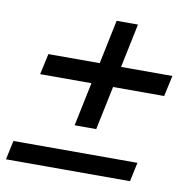

<svg xmlns="http://www.w3.org/2000/svg" viewBox="-71 -674 742 744"><g transform="rotate(10 300.0 -301.5)"><path d="M275 -348H73L91 -430H293L329 -603H413L377 -430H579L561 -348H360L324 -176H239ZM16 -75H504L488 0H0Z"/></g></svg>

Font: Mona Sans Medium
Style: Italic
Weight: 500
Italic angle: -11.7°
Designer: Deni Anggara
Foundry: GitHub
Version: Version 2.000